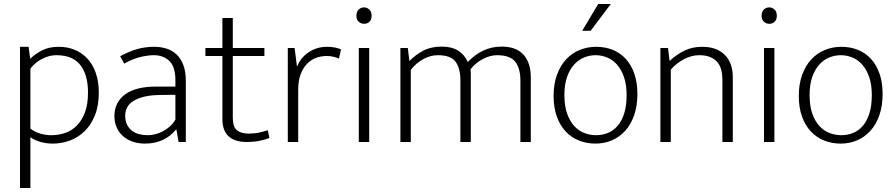

<svg xmlns="http://www.w3.org/2000/svg" viewBox="-20 -710 4475 960"><path d="M244 8Q211 8 182 -0.5Q153 -9 132 -24V230H80V-476H123L131 -416Q154 -439 189 -457.5Q224 -476 274 -476Q317 -476 353.5 -461Q390 -446 417 -417Q444 -388 459 -345Q474 -302 474 -247Q474 -181 454.5 -133Q435 -85 402.5 -53.5Q370 -22 328.5 -7Q287 8 244 8ZM263 -434Q240 -434 219.5 -427.5Q199 -421 182 -411Q165 -401 152 -389Q139 -377 132 -366V-67Q154 -50 181.5 -42Q209 -34 237 -34Q272 -34 305 -45Q338 -56 363.5 -81.5Q389 -107 404.5 -147.5Q420 -188 420 -247Q420 -336 381.5 -385Q343 -434 263 -434Z M581 -429Q628 -454 667.5 -465Q707 -476 752 -476Q784 -476 812.5 -467Q841 -458 862.5 -438Q884 -418 896.5 -385.5Q909 -353 909 -306V0H873L862 -62H860Q831 -27 792 -9.5Q753 8 705 8Q672 8 644 -1.5Q616 -11 595.5 -29Q575 -47 563.5 -72.5Q552 -98 552 -129Q552 -166 567 -194Q582 -222 609 -240.5Q636 -259 673.5 -268Q711 -277 757 -277H857V-308Q857 -376 827 -405Q797 -434 749 -434Q720 -434 682 -425Q644 -416 601 -392ZM857 -236 774 -235Q729 -234 697 -225.5Q665 -217 644.5 -203.5Q624 -190 615 -171.5Q606 -153 606 -132Q606 -106 615 -87.5Q624 -69 639 -57Q654 -45 674.5 -39.5Q695 -34 718 -34Q736 -34 755 -38.5Q774 -43 792.5 -52.5Q811 -62 828 -76.5Q845 -91 857 -112Z M1302 -430H1144V-122Q1144 -75 1165 -58.5Q1186 -42 1223 -42Q1252 -42 1277 -47.5Q1302 -53 1319 -59L1327 -20Q1307 -12 1278 -6Q1249 0 1214 0Q1154 0 1123 -28.5Q1092 -57 1092 -115V-430H1007V-470H1092V-620H1144V-470H1302Z M1419 0V-470H1453L1465 -376Q1482 -421 1523 -448.5Q1564 -476 1615 -476Q1639 -476 1657 -472Q1675 -468 1685 -463L1675 -417Q1663 -422 1648 -426Q1633 -430 1613 -430Q1584 -430 1558.5 -420Q1533 -410 1513.5 -389Q1494 -368 1482.5 -336.5Q1471 -305 1471 -262V0Z M1774 0V-470H1826V0ZM1801 -591Q1785 -591 1773.5 -601.5Q1762 -612 1762 -631Q1762 -651 1773 -662Q1784 -673 1800 -673Q1815 -673 1826.5 -662.5Q1838 -652 1838 -631Q1838 -611 1827 -601Q1816 -591 1801 -591Z M2034 0H1982V-470H2019L2027 -405Q2060 -438 2098 -457.5Q2136 -477 2189 -477Q2239 -477 2271 -456.5Q2303 -436 2319 -400Q2354 -437 2396 -457Q2438 -477 2489 -477Q2561 -477 2597.5 -436.5Q2634 -396 2634 -324V0H2582V-308Q2582 -368 2556.5 -401Q2531 -434 2465 -434Q2431 -434 2394.5 -415Q2358 -396 2333 -364Q2334 -355 2334 -344Q2334 -333 2334 -324V0H2282V-308Q2282 -368 2258 -401Q2234 -434 2169 -434Q2132 -434 2096.5 -414.5Q2061 -395 2034 -361Z M3167 -240Q3167 -181 3151 -134.5Q3135 -88 3106.5 -56.5Q3078 -25 3040 -8.5Q3002 8 2957 8Q2913 8 2874.5 -7.5Q2836 -23 2808 -53Q2780 -83 2764 -127.5Q2748 -172 2748 -230Q2748 -289 2764.5 -335Q2781 -381 2810 -412.5Q2839 -444 2878 -460Q2917 -476 2961 -476Q3005 -476 3043 -461Q3081 -446 3108.5 -416Q3136 -386 3151.5 -342Q3167 -298 3167 -240ZM3113 -235Q3113 -287 3100 -324.5Q3087 -362 3065.5 -386.5Q3044 -411 3016 -422.5Q2988 -434 2958 -434Q2928 -434 2900 -422.5Q2872 -411 2850 -386.5Q2828 -362 2815 -324.5Q2802 -287 2802 -235Q2802 -180 2815.5 -142Q2829 -104 2851 -80Q2873 -56 2901.5 -45Q2930 -34 2960 -34Q2990 -34 3017.5 -44.5Q3045 -55 3066.5 -79Q3088 -103 3100.5 -141.5Q3113 -180 3113 -235ZM2933 -556H2891L2971 -690H3034Z M3334 0H3282V-470H3320L3328 -405Q3362 -437 3401.5 -456.5Q3441 -476 3491 -476Q3563 -476 3603.5 -436Q3644 -396 3644 -324V0H3592V-311Q3592 -337 3586.5 -359.5Q3581 -382 3567.5 -398.5Q3554 -415 3531.5 -424.5Q3509 -434 3476 -434Q3438 -434 3400.5 -414.5Q3363 -395 3334 -362Z M3800 0V-470H3852V0ZM3827 -591Q3811 -591 3799.5 -601.5Q3788 -612 3788 -631Q3788 -651 3799 -662Q3810 -673 3826 -673Q3841 -673 3852.5 -662.5Q3864 -652 3864 -631Q3864 -611 3853 -601Q3842 -591 3827 -591Z M4393 -240Q4393 -181 4377 -134.5Q4361 -88 4332.5 -56.5Q4304 -25 4266 -8.5Q4228 8 4183 8Q4139 8 4100.5 -7.5Q4062 -23 4034 -53Q4006 -83 3990 -127.5Q3974 -172 3974 -230Q3974 -289 3990.5 -335Q4007 -381 4036 -412.5Q4065 -444 4104 -460Q4143 -476 4187 -476Q4231 -476 4269 -461Q4307 -446 4334.5 -416Q4362 -386 4377.5 -342Q4393 -298 4393 -240ZM4339 -235Q4339 -287 4326 -324.5Q4313 -362 4291.5 -386.5Q4270 -411 4242 -422.5Q4214 -434 4184 -434Q4154 -434 4126 -422.5Q4098 -411 4076 -386.5Q4054 -362 4041 -324.5Q4028 -287 4028 -235Q4028 -180 4041.5 -142Q4055 -104 4077 -80Q4099 -56 4127.5 -45Q4156 -34 4186 -34Q4216 -34 4243.5 -44.5Q4271 -55 4292.5 -79Q4314 -103 4326.5 -141.5Q4339 -180 4339 -235Z"/></svg>

Font: Mukta Vaani ExtraLight
Style: Regular
Weight: 275
Designer: Noopur Datye, Girish Dalvi, Yashodeep Gholap, Pallavi Karambelkar
Foundry: Ek Type
Version: Version 2.538;PS 1.000;hotconv 16.6.51;makeotf.lib2.5.65220;